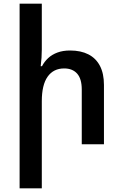

<svg xmlns="http://www.w3.org/2000/svg" viewBox="-20 -780 664 1038"><path d="M206 -760V-513Q206 -491 204.5 -468Q203 -445 200 -422H207Q220 -447 240.5 -466Q261 -485 290.5 -496Q320 -507 359 -507Q417 -507 458 -486Q499 -465 520.5 -423.5Q542 -382 542 -321V0H422V-296Q422 -354 397 -382Q372 -410 327 -410Q269 -410 237.5 -365.5Q206 -321 206 -233V238H86V-760Z"/></svg>

Font: Noto Sans Armenian SemiBold
Style: Regular
Weight: 600
Designer: Monotype Design Team
Foundry: Monotype Imaging Inc.
Version: Version 2.007